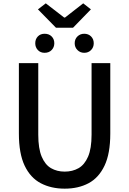

<svg xmlns="http://www.w3.org/2000/svg" viewBox="-20 -1115 773 1149"><path d="M367 14Q286 14 224 -18.5Q162 -51 127.5 -123.5Q93 -196 93 -316V-737H209V-309Q209 -226 229.5 -177.5Q250 -129 285.5 -108.5Q321 -88 367 -88Q414 -88 450 -108.5Q486 -129 507 -177.5Q528 -226 528 -309V-737H640V-316Q640 -196 605.5 -123.5Q571 -51 510 -18.5Q449 14 367 14ZM315 -949 207 -1059 254 -1095 364 -1010H369L478 -1095L524 -1059L417 -949ZM247 -799Q222 -799 206.5 -815.5Q191 -832 191 -856Q191 -881 206.5 -897Q222 -913 247 -913Q273 -913 289 -897Q305 -881 305 -856Q305 -832 289 -815.5Q273 -799 247 -799ZM484 -799Q460 -799 443.5 -815.5Q427 -832 427 -856Q427 -881 443.5 -897Q460 -913 484 -913Q509 -913 525 -897Q541 -881 541 -856Q541 -832 525 -815.5Q509 -799 484 -799Z"/></svg>

Font: Source Han Sans TC Medium
Style: Regular
Weight: 500
Designer: Ryoko NISHIZUKA Ë•øÂ°öÊ∂ºÂ≠ê (kana, bopomofo & ideographs); Paul D. Hunt (Latin, Greek & Cyrillic); Sandoll Communicatio
Foundry: Adobe
Version: Version 2.004;hotconv 1.0.118;makeotfexe 2.5.65603